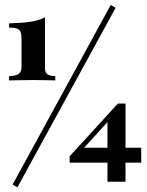

<svg xmlns="http://www.w3.org/2000/svg" viewBox="-20 -710 613 798"><path d="M17.7 -375.8V-393.5Q46 -394.4 57.7 -402.8Q69.4 -411.3 69.4 -431.5V-547.6Q69.4 -567.7 65.3 -577.4Q61.3 -587.1 50.4 -591.1Q39.5 -595.2 17.7 -595.2V-612.9Q74.2 -614.5 108.1 -619.8Q141.9 -625 166.9 -637.9V-427.4Q166.9 -408.9 176.2 -401.6Q185.5 -394.4 209.7 -393.5V-375.8Q195.2 -376.6 179 -376.6Q162.9 -376.6 147.6 -377Q132.3 -377.4 119.4 -377.4Q105.6 -377.4 90.3 -377Q75 -376.6 57.3 -376.6Q39.5 -376.6 17.7 -375.8ZM52.4 68.5 32.3 57.3 440.3 -689.5 460.5 -677.4ZM269.4 -33.9V-60.5L470.2 -279.8L472.6 -253.2L321 -86.3L316.1 -96H566.9V-33.9ZM426.6 45.2V-216.9L470.2 -279.8H501.6V45.2Z"/></svg>

Font: Playfair
Style: Bold
Weight: 700
Designer: Claus Eggers Sørensen
Foundry: Claus Eggers Sørensen
Version: Version 2.001;gftools[0.9.30]